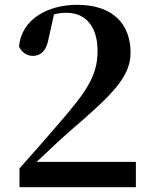

<svg xmlns="http://www.w3.org/2000/svg" viewBox="-20 -777 634 797"><path d="M61 0H544V-105H132C184 -154 235 -202 266 -229C440 -379 522 -455 522 -558C522 -676 450 -757 300 -757C178 -757 69 -697 59 -584C69 -561 91 -545 116 -545C144 -545 172 -560 182 -618L204 -717C221 -722 238 -724 255 -724C337 -724 385 -666 385 -565C385 -463 338 -396 230 -271C181 -214 122 -146 61 -78Z"/></svg>

Font: Source Han Serif CN
Style: Bold
Weight: 700
Designer: Ryoko NISHIZUKA 西塚涼子 (kana & ideographs); Frank Grießhammer (Latin, Greek & Cyrillic); Wenlong ZHANG 张文龙 (bopomofo); San
Foundry: Adobe
Version: Version 2.003;hotconv 1.1.1;makeotfexe 2.6.0